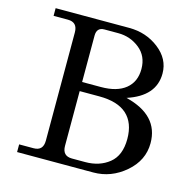

<svg xmlns="http://www.w3.org/2000/svg" viewBox="-107 -838 939 944"><g transform="rotate(15 362.5 -366.0)"><path d="M449.2 0H61.5V-39.1H134.8Q183.6 -39.1 183.6 -90.8V-641.6Q183.6 -693.4 134.3 -693.4H61.5V-732.4H436Q522.5 -732.4 587.4 -682.1Q652.3 -631.8 652.3 -557.6Q652.3 -442.4 512.2 -396.5Q684.1 -354 684.1 -211.9Q684.1 -124 612.1 -62Q540 0 449.2 0ZM376.5 -415.5Q458.5 -415.5 502.4 -451.4Q546.4 -487.3 546.4 -552.2Q546.4 -618.2 499.3 -655.8Q452.1 -693.4 390.6 -693.4H320.3Q281.2 -693.4 281.2 -651.4V-415.5ZM568.4 -202.1Q568.4 -284.2 521.5 -326.7Q474.6 -369.1 380.9 -369.1H281.2V-90.8Q281.2 -39.1 330.1 -39.1H397.9Q470.2 -39.1 519.3 -78.6Q568.4 -118.2 568.4 -202.1Z"/></g></svg>

Font: Munson
Style: Regular
Weight: 400
Designer: Paul James MIller
Foundry: High-Logic / Made with FontCreator
Version: Version 2.10;May 5, 2019;FontCreator 11.5.0.2430 64-bit